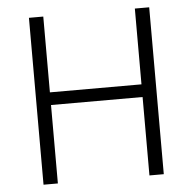

<svg xmlns="http://www.w3.org/2000/svg" viewBox="-51 -749 803 800"><g transform="rotate(-5 350.5 -349.0)"><path d="M542 -328H159V0H99V-698H159V-381H542V-698H602V0H542Z"/></g></svg>

Font: IBM Plex Sans Arabic Light
Style: Regular
Weight: 300
Designer: Mike Abbink, Paul van der Laan, Pieter van Rosmalen, Wael Morcos, Khajak Apelian
Foundry: Bold Monday
Version: Version 1.2